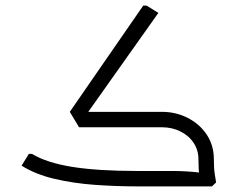

<svg xmlns="http://www.w3.org/2000/svg" viewBox="-20 -665 848 685"><path d="M273 -235 229 -266 491 -645H503L545 -619ZM470 0Q395 0 318.5 -5.5Q242 -11 174 -27Q106 -43 57 -74L83 -116H94Q147 -84 238.5 -69.5Q330 -55 470 -55H528V0ZM528 0V-55H596Q621 -55 645.5 -53.5Q670 -52 686 -50Q702 -48 702 -48V0ZM688 -97Q688 -129 671 -155Q654 -181 624 -196Q594 -211 557 -211H471V-222L477 -266H557Q608 -266 650.5 -244Q693 -222 718 -184Q743 -146 743 -97ZM697 0Q695 -13 691.5 -36Q688 -59 688 -97H743Q743 -64 746 -45Q749 -26 751 -14L736 0ZM262 -211 229 -266H534V-211Z"/></svg>

Font: Fustat Light
Style: Regular
Weight: 300
Designer: Mohamed Gaber, Khaled Hosny, Laura Garcia Mut
Foundry: Kief Type Foundry, Alif Type Foundry, Hard Type Foundry
Version: Version 1.007